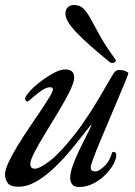

<svg xmlns="http://www.w3.org/2000/svg" viewBox="-26 -731 537 766"><path d="M254 -20Q254 -42 264.5 -71Q275 -100 289.5 -130.5Q304 -161 318 -188Q332 -215 339 -232H336Q319 -211 295 -180Q271 -149 242 -115.5Q213 -82 180.5 -52.5Q148 -23 114.5 -4.5Q81 14 48 14Q14 14 4 -2Q-6 -18 -6 -34Q-6 -53 8 -83Q22 -113 43.5 -148.5Q65 -184 89.5 -220Q114 -256 135.5 -288Q157 -320 171 -343Q185 -366 185 -374Q185 -383 175 -383Q161 -383 145 -373Q129 -363 114 -350Q99 -337 88 -328Q84 -326 83 -326Q79 -326 76.5 -330Q74 -334 74 -338Q75 -347 92 -366Q109 -385 135 -405Q161 -425 188 -439.5Q215 -454 234 -454Q270 -454 270 -422Q270 -403 252.5 -367.5Q235 -332 209 -288.5Q183 -245 156.5 -202Q130 -159 112.5 -125.5Q95 -92 95 -77Q95 -58 113 -58Q132 -58 171.5 -88Q211 -118 269.5 -191.5Q328 -265 402 -396Q414 -416 424.5 -434Q435 -452 448 -452Q461 -452 470 -449Q479 -446 486 -441Q486 -435 474.5 -407Q463 -379 446 -339Q429 -299 410 -254Q391 -209 374 -168.5Q357 -128 346.5 -99.5Q336 -71 336 -63Q336 -47 354 -47Q368 -47 390 -67.5Q412 -88 421 -122Q421 -122 422.5 -123.5Q424 -125 427 -125Q432 -125 435 -121.5Q438 -118 438 -114Q438 -96 425.5 -74Q413 -52 392 -31.5Q371 -11 344.5 2Q318 15 290 15Q269 15 261.5 4Q254 -7 254 -20ZM412 -483Q322 -556 278.5 -602Q235 -648 235 -676Q235 -693 244.5 -702Q254 -711 269 -711Q292 -711 306.5 -697Q321 -683 336 -655.5Q351 -628 373 -588Q395 -548 433 -496Q436 -493 436 -489Q434 -480 421 -480Q415 -480 412 -483Z"/></svg>

Font: Sedan
Style: Italic
Weight: 400
Italic angle: -13.8°
Designer: Sebastian Salazar
Foundry: Sebastian Salazar
Version: Version 1.100; ttfautohint (v1.8.4.7-5d5b)